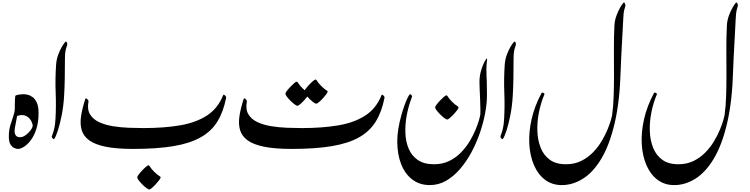

<svg xmlns="http://www.w3.org/2000/svg" viewBox="-20 -1181 5975 1529"><path d="M168.9 -430.7Q179.2 -430.7 198.5 -426.8Q217.8 -422.9 238.3 -408.7Q258.8 -394.5 272.9 -364.3Q287.1 -334 287.1 -280.8Q287.1 -208.5 269.8 -154.8Q252.4 -101.1 226.1 -65.7Q199.7 -30.3 171.9 -12.7Q144 4.9 122.6 4.9Q111.8 4.9 94.7 -2Q77.6 -8.8 64 -29.8Q50.3 -50.8 50.3 -92.8Q50.3 -143.1 62.3 -183.3Q74.2 -223.6 85.9 -256.1Q97.7 -288.6 97.7 -314.5Q97.7 -320.3 110.4 -318.1Q123 -315.9 123 -303.2Q123 -293 118.9 -270.8Q114.7 -248.5 109.6 -222.2Q104.5 -195.8 100.3 -172.4Q96.2 -148.9 96.2 -136.7Q96.2 -114.7 106.7 -101.6Q117.2 -88.4 139.2 -88.4Q157.7 -88.4 175.5 -99.1Q193.4 -109.9 208 -125.2Q222.7 -140.6 231.4 -155.3Q240.2 -169.9 240.2 -177.7Q240.2 -194.8 230 -215.1Q219.7 -235.4 200.4 -250Q181.2 -264.6 153.3 -264.6Q138.7 -264.6 126.7 -260.5Q114.7 -256.3 107.9 -256.3Q102.5 -256.3 100.1 -278.3Q97.7 -300.3 97.7 -330.1Q97.7 -359.9 98.9 -385Q100.1 -410.2 101.6 -416.5Q103.5 -422.9 126 -426.8Q148.4 -430.7 168.9 -430.7Z M426.8 -667Q429.7 -707.5 443.4 -744.9Q457 -782.2 473.4 -809.3Q489.7 -836.4 499.5 -846.7Q506.8 -855 512.2 -843.3Q517.6 -831.5 515.6 -824.7Q514.2 -817.4 509.5 -805.7Q504.9 -793.9 501 -772.7Q497.1 -751.5 497.1 -714.4Q497.1 -631.8 495.8 -559.3Q494.6 -486.8 490.7 -419.9Q485.8 -335.9 471.4 -263.4Q457 -190.9 440.7 -141.4Q424.3 -91.8 413.1 -76.2Q408.2 -68.8 399.7 -78.6Q391.1 -88.4 392.6 -94.7Q395 -104 400.9 -119.1Q406.7 -134.3 413.1 -161.9Q419.4 -189.5 421.9 -235.4Q427.7 -334.5 423.3 -443.8Q418.9 -553.2 426.8 -667Z M1259.3 231.4Q1259.3 237.8 1247.8 253.4Q1236.3 269 1220.2 286.4Q1204.1 303.7 1189.5 315.9Q1174.8 328.1 1168.9 328.1Q1161.1 328.1 1145.5 316.2Q1129.9 304.2 1113 287.4Q1096.2 270.5 1084.5 254.9Q1072.8 239.3 1072.8 231.4Q1072.8 224.6 1084.2 209.2Q1095.7 193.8 1111.8 176.8Q1127.9 159.7 1142.3 147.5Q1156.7 135.3 1163.1 135.3Q1168.5 135.7 1176.3 149.2Q1184.1 162.6 1208 187Q1231.9 210.4 1245.6 218.3Q1259.3 226.1 1259.3 231.4ZM1041 4.9Q908.7 4.9 823.5 -12.2Q738.3 -29.3 691.9 -62.5Q645.5 -95.7 630.9 -144Q616.2 -192.4 625.5 -255.1Q634.8 -317.9 659.7 -394Q661.6 -399.9 668.2 -396.5Q674.8 -393.1 680.4 -385.7Q686 -378.4 684.6 -372.6Q672.9 -310.5 696.8 -270.8Q720.7 -231 769 -208.5Q817.4 -186 878.9 -176Q940.4 -166 1004.2 -163.6Q1067.9 -161.1 1122.6 -161.1Q1286.6 -161.1 1414.1 -182.9Q1541.5 -204.6 1628.7 -261.5Q1715.8 -318.4 1757.3 -423.8Q1759.8 -429.2 1765.9 -425.5Q1772 -421.9 1777.1 -415Q1782.2 -408.2 1780.8 -402.3Q1759.3 -291.5 1711.7 -213.9Q1664.1 -136.2 1579.1 -87.9Q1494.1 -39.6 1362.3 -17.3Q1230.5 4.9 1041 4.9Z M2302.2 4.9Q2169.9 4.9 2084.7 -12.2Q1999.5 -29.3 1953.1 -62.5Q1906.7 -95.7 1892.1 -144Q1877.4 -192.4 1886.7 -255.1Q1896 -317.9 1920.9 -394Q1922.9 -399.9 1929.4 -396.5Q1936 -393.1 1941.7 -385.7Q1947.3 -378.4 1945.8 -372.6Q1934.1 -310.5 1958 -270.8Q1981.9 -231 2030.3 -208.5Q2078.6 -186 2140.1 -176Q2201.7 -166 2265.4 -163.6Q2329.1 -161.1 2383.8 -161.1Q2547.9 -161.1 2675.3 -182.9Q2802.7 -204.6 2889.9 -261.5Q2977.1 -318.4 3018.6 -423.8Q3021 -429.2 3027.1 -425.5Q3033.2 -421.9 3038.3 -415Q3043.5 -408.2 3042 -402.3Q3020.5 -291.5 2972.9 -213.9Q2925.3 -136.2 2840.3 -87.9Q2755.4 -39.6 2623.5 -17.3Q2491.7 4.9 2302.2 4.9ZM2439.5 -434.6Q2439.5 -428.2 2428 -412.8Q2416.5 -397.5 2400.4 -380.1Q2384.3 -362.8 2369.6 -350.6Q2355 -338.4 2349.1 -338.4Q2341.3 -338.4 2325.7 -350.1Q2310.1 -361.8 2293.2 -378.7Q2276.4 -395.5 2264.6 -411.1Q2252.9 -426.8 2252.9 -434.6Q2252.9 -441.4 2264.4 -456.8Q2275.9 -472.2 2292 -489.3Q2308.1 -506.3 2322.5 -518.6Q2336.9 -530.8 2343.3 -530.8Q2348.6 -530.8 2356.4 -517.1Q2364.3 -503.4 2388.2 -479Q2412.1 -455.6 2425.8 -447.8Q2439.5 -439.9 2439.5 -434.6ZM2589.4 -451.7Q2589.4 -445.3 2577.9 -429.7Q2566.4 -414.1 2550.3 -396.7Q2534.2 -379.4 2519.5 -367.2Q2504.9 -355 2499 -355Q2491.2 -355 2475.6 -366.7Q2460 -378.4 2443.1 -395.3Q2426.3 -412.1 2414.6 -428Q2402.8 -443.8 2402.8 -451.7Q2402.8 -458.5 2414.3 -473.9Q2425.8 -489.3 2441.9 -506.3Q2458 -523.4 2472.7 -535.6Q2487.3 -547.9 2493.7 -547.9Q2498.5 -547.9 2506.6 -533.9Q2514.6 -520 2538.6 -496.1Q2562 -472.2 2575.7 -464.6Q2589.4 -457 2589.4 -451.7Z M3631.8 -325.7Q3631.8 -319.3 3620.4 -303.7Q3608.9 -288.1 3592.8 -270.8Q3576.7 -253.4 3562 -241.2Q3547.4 -229 3541.5 -229Q3533.7 -229 3518.1 -241Q3502.4 -252.9 3485.6 -269.8Q3468.8 -286.6 3457 -302.2Q3445.3 -317.9 3445.3 -325.7Q3445.3 -332.5 3456.8 -347.9Q3468.3 -363.3 3484.4 -380.4Q3500.5 -397.5 3514.9 -409.7Q3529.3 -421.9 3535.6 -421.9Q3541 -421.4 3548.8 -408Q3556.6 -394.5 3580.6 -370.1Q3604.5 -346.7 3618.2 -338.9Q3631.8 -331.1 3631.8 -325.7ZM3436.5 127Q3504.4 127 3557.9 100.6Q3611.3 74.2 3651.9 32.5Q3692.4 -9.3 3720.9 -57.1Q3749.5 -105 3767.6 -149.2Q3785.6 -193.4 3794.4 -224.4Q3803.2 -255.4 3804.2 -262.2Q3806.2 -277.8 3805.7 -311.8Q3805.2 -345.7 3803.5 -387Q3801.8 -428.2 3800 -466.3Q3798.3 -504.4 3798.3 -527.8Q3798.3 -575.7 3810.8 -618.2Q3823.2 -660.6 3837.4 -687.3Q3851.6 -713.9 3856 -713.9Q3860.8 -713.9 3859.1 -704.6Q3857.4 -695.3 3854.7 -666.5Q3852.1 -637.7 3854.5 -579.1Q3855.5 -568.8 3856.7 -529.3Q3857.9 -489.7 3857.9 -422.9Q3857.9 -356.9 3843.3 -278.8Q3828.6 -200.7 3800.8 -120.1Q3772.9 -39.6 3732.9 34.2Q3692.9 107.9 3642.3 166.3Q3591.8 224.6 3531.7 258.8Q3471.7 293 3403.3 293Q3321.8 293 3263.4 248.5Q3205.1 204.1 3174.3 125.5Q3143.6 46.9 3143.6 -55.2Q3143.6 -104 3152.3 -156.5Q3161.1 -209 3174.6 -257.8Q3188 -306.6 3202.4 -345.7Q3216.8 -384.8 3228.8 -407.7Q3240.7 -430.7 3245.6 -430.7Q3249.5 -430.7 3256.6 -423.6Q3263.7 -416.5 3259.3 -405.3Q3233.4 -338.4 3219.5 -264.9Q3205.6 -191.4 3208.3 -121.8Q3210.9 -52.2 3234.9 3.9Q3258.8 60.1 3307.9 93.5Q3356.9 127 3436.5 127Z M3999.5 -667Q4002.4 -707.5 4016.1 -744.9Q4029.8 -782.2 4046.1 -809.3Q4062.5 -836.4 4072.3 -846.7Q4079.6 -855 4085 -843.3Q4090.3 -831.5 4088.4 -824.7Q4086.9 -817.4 4082.3 -805.7Q4077.6 -793.9 4073.7 -772.7Q4069.8 -751.5 4069.8 -714.4Q4069.8 -631.8 4068.6 -559.3Q4067.4 -486.8 4063.5 -419.9Q4058.6 -335.9 4044.2 -263.4Q4029.8 -190.9 4013.4 -141.4Q3997.1 -91.8 3985.8 -76.2Q3981 -68.8 3972.4 -78.6Q3963.9 -88.4 3965.3 -94.7Q3967.8 -104 3973.6 -119.1Q3979.5 -134.3 3985.8 -161.9Q3992.2 -189.5 3994.6 -235.4Q4000.5 -334.5 3996.1 -443.8Q3991.7 -553.2 3999.5 -667Z M4486.8 127Q4554.7 127 4608.2 100.6Q4661.6 74.2 4702.1 32.5Q4742.7 -9.3 4771.2 -57.1Q4799.8 -105 4817.9 -149.2Q4835.9 -193.4 4844.7 -224.4Q4853.5 -255.4 4854.5 -262.2Q4864.3 -334 4866.9 -414.3Q4869.6 -494.6 4869.6 -578.6Q4869.6 -678.2 4868.9 -779.8Q4868.2 -881.3 4873 -977.1Q4875 -1017.1 4888.4 -1054.4Q4901.9 -1091.8 4917.7 -1119.6Q4933.6 -1147.5 4943.4 -1157.7Q4950.7 -1166 4956.3 -1154.1Q4961.9 -1142.1 4960.4 -1135.3Q4957.5 -1124 4951.4 -1102.3Q4945.3 -1080.6 4942.9 -1024.4Q4940.9 -983.4 4938 -928.5Q4935.1 -873.5 4931.9 -815.9Q4928.7 -758.3 4926.3 -707.5Q4923.8 -656.7 4922.9 -623Q4916 -375 4875 -200.4Q4834 -25.9 4768.6 83Q4703.1 191.9 4621.8 242.4Q4540.5 293 4453.6 293Q4377 293 4321 251Q4265.1 209 4233.2 136Q4201.2 63 4195.3 -30.8Q4189.5 -124.5 4212.9 -229.5Q4236.3 -334.5 4292 -439Q4295.9 -446.3 4307.1 -441.4Q4318.4 -436.5 4314.9 -428.2Q4287.1 -362.3 4272 -286.9Q4256.8 -211.4 4259.3 -138.2Q4261.7 -64.9 4285.4 -4.9Q4309.1 55.2 4358.2 91.1Q4407.2 127 4486.8 127Z M5382.3 127Q5450.2 127 5503.7 100.6Q5557.1 74.2 5597.7 32.5Q5638.2 -9.3 5666.7 -57.1Q5695.3 -105 5713.4 -149.2Q5731.4 -193.4 5740.2 -224.4Q5749 -255.4 5750 -262.2Q5759.8 -334 5762.5 -414.3Q5765.1 -494.6 5765.1 -578.6Q5765.1 -678.2 5764.4 -779.8Q5763.7 -881.3 5768.6 -977.1Q5770.5 -1017.1 5783.9 -1054.4Q5797.4 -1091.8 5813.2 -1119.6Q5829.1 -1147.5 5838.9 -1157.7Q5846.2 -1166 5851.8 -1154.1Q5857.4 -1142.1 5856 -1135.3Q5853 -1124 5846.9 -1102.3Q5840.8 -1080.6 5838.4 -1024.4Q5836.4 -983.4 5833.5 -928.5Q5830.6 -873.5 5827.4 -815.9Q5824.2 -758.3 5821.8 -707.5Q5819.3 -656.7 5818.4 -623Q5811.5 -375 5770.5 -200.4Q5729.5 -25.9 5664.1 83Q5598.6 191.9 5517.3 242.4Q5436 293 5349.1 293Q5272.5 293 5216.6 251Q5160.6 209 5128.7 136Q5096.7 63 5090.8 -30.8Q5085 -124.5 5108.4 -229.5Q5131.8 -334.5 5187.5 -439Q5191.4 -446.3 5202.6 -441.4Q5213.9 -436.5 5210.4 -428.2Q5182.6 -362.3 5167.5 -286.9Q5152.3 -211.4 5154.8 -138.2Q5157.2 -64.9 5180.9 -4.9Q5204.6 55.2 5253.7 91.1Q5302.7 127 5382.3 127Z"/></svg>

Font: Awami Nastaliq
Style: Regular
Weight: 400
Designer: Peter Martin, SIL International
Foundry: SIL International
Version: Version 3.100